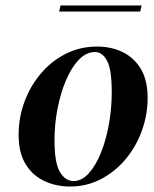

<svg xmlns="http://www.w3.org/2000/svg" viewBox="-20 -666 563 701"><path d="M236 15Q184 15 141 -5.5Q98 -26 73 -67.5Q48 -109 48 -173Q48 -237 69.5 -295Q91 -353 130 -398.5Q169 -444 221 -470Q273 -496 334 -496Q387 -496 428.5 -475.5Q470 -455 494.5 -414Q519 -373 519 -309Q519 -246 497.5 -187.5Q476 -129 437.5 -83.5Q399 -38 347.5 -11.5Q296 15 236 15ZM248 -5Q279 -5 304.5 -33.5Q330 -62 349 -109.5Q368 -157 378 -214.5Q388 -272 388 -329Q388 -412 371 -444Q354 -476 327 -476Q295 -476 268 -448Q241 -420 221 -373Q201 -326 190 -269Q179 -212 179 -155Q179 -70 199 -37.5Q219 -5 248 -5ZM196 -624 201 -646H497L492 -624Z"/></svg>

Font: DM Serif Display
Style: Italic
Weight: 400
Italic angle: -12°
Designer: Colophon Foundry, Frank Grießhammer
Foundry: Colophon Foundry
Version: Version 5.100; ttfautohint (v1.8.2)